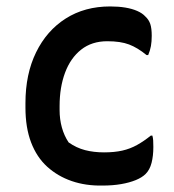

<svg xmlns="http://www.w3.org/2000/svg" viewBox="-20 -565 540 596"><path d="M322 -545Q348 -545 369 -541.5Q390 -538 406 -531Q422 -524 431 -514Q442 -504 446.5 -490.5Q451 -477 451 -454Q451 -436 448.5 -422Q446 -408 440 -394H435Q407 -417 380.5 -427Q354 -437 313 -437Q265 -437 232 -411Q199 -385 182 -339.5Q165 -294 165 -236V-223Q165 -195 172 -169.5Q179 -144 193 -123Q217 -106 244 -99Q271 -92 303 -92Q335 -92 359.5 -97.5Q384 -103 405.5 -115Q427 -127 448 -144H453Q455 -137 455.5 -129Q456 -121 456 -109Q456 -81 450.5 -59.5Q445 -38 432 -25Q421 -14 401.5 -6Q382 2 356 6.5Q330 11 298 11Q246 12 202.5 -3Q159 -18 126.5 -47.5Q94 -77 76.5 -123Q59 -169 59 -231V-245Q59 -335 92 -402.5Q125 -470 184 -507.5Q243 -545 322 -545Z"/></svg>

Font: Recursive Casual Medium
Style: Regular
Weight: 500
Version: Version 1.047